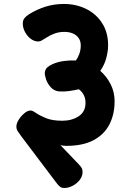

<svg xmlns="http://www.w3.org/2000/svg" viewBox="-20 -792 702 961"><path d="M301.6 148.9Q288.3 148.9 280.6 142.6Q272.9 136.2 265.6 127.3L87.8 -108.2Q75.1 -125.7 68.6 -135.5Q62 -145.3 62 -158.8Q62 -174.2 73.6 -192.6Q85.1 -211 101.6 -224.9Q118.1 -238.9 132.6 -238.9Q142.6 -238.9 160.6 -226.3Q178.7 -213.7 210.2 -200.7Q241.8 -187.7 292.1 -187.7Q339.6 -187.7 373.8 -210.1Q408 -232.6 408 -277.2Q408 -300.1 398.9 -317.1Q389.8 -334.1 374.9 -345.1Q347.6 -339.4 324.7 -336.1Q301.9 -332.8 273.6 -334.6Q249.2 -338.1 233.3 -356.2Q217.3 -374.3 210.4 -395.4Q203.4 -416.6 204.2 -428.1Q206 -444.4 215.9 -453.9Q225.9 -463.3 241.9 -470.4Q269.1 -482.7 300.1 -486.7Q331.1 -490.7 359.9 -489.4Q369.3 -501.8 376.8 -521.6Q384.2 -541.3 384.2 -565.1Q384.2 -586.8 373.4 -601.9Q362.6 -617 344.3 -624.7Q326.1 -632.4 301.7 -632.4Q276.1 -632.4 253.8 -624.4Q231.4 -616.4 211.4 -603.2Q197.4 -594.3 188.8 -589.4Q180.2 -584.4 171.3 -584.4Q151 -584.4 133.2 -598.3Q115.4 -612.1 104.8 -632.6Q94.1 -653 94.1 -673.6Q94.1 -690.6 102.1 -700.8Q110.1 -711.1 125.9 -721Q164.4 -744.9 207.7 -758.6Q251 -772.2 299.1 -772.2Q360.7 -772.2 410.9 -747.5Q461.1 -722.8 491.1 -676.3Q521.1 -629.9 521.1 -565.1Q521.1 -536.8 512.2 -502.4Q503.3 -468 481.9 -437.4Q514.3 -409 533.9 -370.1Q553.6 -331.1 553.6 -285.1Q553.6 -219.8 527.6 -169.2Q501.7 -118.7 448.1 -90.3Q394.6 -61.9 311.2 -61.9Q303.4 -61.9 296.1 -62.9Q288.8 -63.9 282.7 -65.2L373 29.1Q382.7 39 388 47.5Q393.3 56 393.3 69.4Q393.3 90 379.2 108.3Q365.1 126.6 344 137.7Q322.9 148.9 301.6 148.9Z"/></svg>

Font: Playpen Sans Deva
Style: Regular
Weight: 400
Designer: Pooja Saxena, Gunjan Panchal, Laura Meseguer, Veronika Burian, José Scaglione
Foundry: TypeTogether
Version: Version 2.000